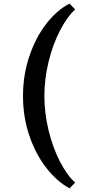

<svg xmlns="http://www.w3.org/2000/svg" viewBox="-20 -823 521 1060"><path d="M107 -293Q107 -410 142.5 -514Q178 -618 236.5 -693Q295 -768 364 -803L395 -771Q351 -731 311.5 -655Q272 -579 248.5 -483.5Q225 -388 225 -293Q225 -198 248.5 -102Q272 -6 311.5 70Q351 146 395 185L364 217Q293 178 234.5 102.5Q176 27 141.5 -75.5Q107 -178 107 -293Z"/></svg>

Font: Be Vietnam SemiBold
Style: Regular
Weight: 600
Designer: Gabriel Lam
Foundry: TypeRant
Version: Version 4.000